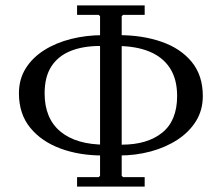

<svg xmlns="http://www.w3.org/2000/svg" viewBox="-20 -690 820 710"><path d="M265 0V-35H345L350 -40V-630L345 -635H265V-670H515V-635H435L430 -630V-40L435 -35H515V0ZM360 -115Q273 -115 203 -141Q133 -167 91.5 -218Q50 -269 50 -345Q50 -397 75 -437Q100 -477 143.5 -504.5Q187 -532 243 -546Q299 -560 360 -560L350 -520Q287 -520 241 -501.5Q195 -483 170 -444.5Q145 -406 145 -345Q145 -252 203.5 -203.5Q262 -155 370 -155ZM420 -115 430 -155Q525 -155 580 -199.5Q635 -244 635 -335Q635 -397 608.5 -438Q582 -479 532 -499.5Q482 -520 410 -520L420 -560Q507 -560 577.5 -535.5Q648 -511 689 -461Q730 -411 730 -335Q730 -283 705 -242.5Q680 -202 636.5 -173.5Q593 -145 537.5 -130Q482 -115 420 -115Z"/></svg>

Font: Brygada 1918
Style: Regular
Weight: 400
Designer: Mateusz Machalski | Borys Kosmynka | Przemek Hoffer
Foundry: NIEPODLEGLA 2018
Version: Version 3.006